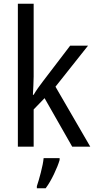

<svg xmlns="http://www.w3.org/2000/svg" viewBox="-20 -780 507 1021"><path d="M75 -760V0H159V-198L217 -258L364 0H460L275 -319L448 -537H353L208 -347Q196 -332 181.5 -311Q167 -290 159 -276H155Q156 -299 157.5 -325Q159 -351 159 -373V-760ZM212 61Q209 92 197 138Q185 184 176 210V221H223Q246 190 267 146Q288 102 297 71V61Z"/></svg>

Font: Noto Sans UI SemiCondensed
Style: Regular
Weight: 400
Width: 4
Designer: Monotype Design Team
Foundry: Monotype Imaging Inc.
Version: 1.001